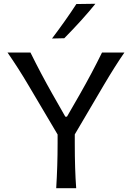

<svg xmlns="http://www.w3.org/2000/svg" viewBox="-20 -989 692 1009"><path d="M381.3 -967.8 481.4 -969.2Q416.5 -888.2 317.9 -788.1L253.4 -786.6Q327.1 -884.3 381.3 -967.8ZM525.9 -542.5 373 -282.7V-235.4Q373 -98.6 380.4 0H275.4Q282.7 -118.7 282.7 -235.4V-282.2L128.9 -542Q76.2 -631.3 19.5 -712.9H140.1Q194.3 -603 253.9 -497.6L323.2 -376H332L399.4 -493.2Q462.9 -604.5 516.1 -712.9H633.8Q586.9 -645.5 525.9 -542.5Z"/></svg>

Font: Commissioner Flair
Style: Regular
Weight: 400
Designer: Kostas Bartsokas
Foundry: Kostas Bartsokas
Version: Version 1.000